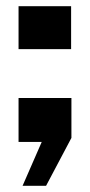

<svg xmlns="http://www.w3.org/2000/svg" viewBox="-20 -459 291 621"><path d="M53 142 115 0H40V-142H211V-13L129 142ZM40 -300V-439H210V-300Z"/></svg>

Font: Big Shoulders Stencil Display Black
Style: Regular
Weight: 900
Designer: Patric King
Foundry: XO Type Co
Version: Version 1.000